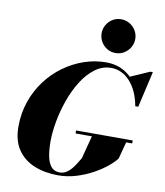

<svg xmlns="http://www.w3.org/2000/svg" viewBox="-109 -1138 1060 1236"><g transform="rotate(10 421.0 -520.0)"><path d="M355 10Q268.5 10 199.5 -18Q130.5 -46 90.2 -104.8Q50 -163.5 50 -255Q50 -343 76.8 -420Q103.5 -497 150.5 -559.5Q197.5 -622 259.2 -666.8Q321 -711.5 391.5 -735.8Q462 -760 535 -760Q604.5 -760 657 -728.5Q709.5 -697 741 -641.5Q772.5 -586 779.5 -514.5H768Q758.5 -567 739.8 -607Q721 -647 695.2 -674.5Q669.5 -702 639 -716.2Q608.5 -730.5 575 -730.5Q516.5 -730.5 468.5 -694.8Q420.5 -659 383.5 -600.2Q346.5 -541.5 321.2 -470.5Q296 -399.5 283 -327.8Q270 -256 270 -195.5Q270 -144.5 277.8 -102.2Q285.5 -60 305.5 -35Q325.5 -10 362.5 -10Q382.5 -10 399.8 -19Q417 -28 432 -44Q447 -60 460.5 -81Q474 -102 487.5 -125L528.5 -282H752.5L721.5 -165Q705 -141.5 668.8 -111.5Q632.5 -81.5 582.8 -53.8Q533 -26 474.5 -8Q416 10 355 10ZM420 -275V-294.5H790V-275ZM769 -514.5 759.5 -572.5Q748.5 -600.5 731.5 -633.2Q714.5 -666 693 -692L824.5 -750H841.5L787.5 -514.5ZM582.5 -829.5Q551 -829.5 526.2 -845Q501.5 -860.5 487.2 -885.8Q473 -911 473 -940Q473 -969 487.2 -994Q501.5 -1019 526.2 -1034.5Q551 -1050 582.5 -1050Q614 -1050 639 -1034.5Q664 -1019 678.5 -994Q693 -969 693 -940Q693 -911 678.5 -885.8Q664 -860.5 639 -845Q614 -829.5 582.5 -829.5Z"/></g></svg>

Font: Bodoni Moda 11pt Black
Style: Italic
Weight: 900
Italic angle: -13°
Designer: Owen Earl
Foundry: indestructible type
Version: Version 2.004